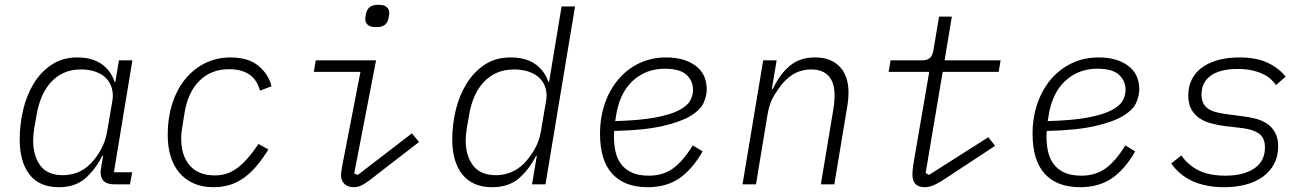

<svg xmlns="http://www.w3.org/2000/svg" viewBox="-20 -767 5440 799"><path d="M225 12Q144 12 103 -40.5Q62 -93 62 -187Q62 -248 76 -308.5Q90 -369 119.5 -418Q149 -467 194.5 -497.5Q240 -528 302 -528Q363 -528 402 -501Q441 -474 457 -426H460L475 -516H531L454 -50H530L521 0H456Q421 0 408 -18Q395 -36 400 -64L409 -119H406Q376 -60 334 -24Q292 12 225 12ZM241 -38Q273 -38 303 -49.5Q333 -61 359 -88Q382 -112 400.5 -145.5Q419 -179 426 -221L448 -350Q452 -376 445.5 -399.5Q439 -423 422.5 -440.5Q406 -458 379 -468Q352 -478 316 -478Q277 -478 246 -464Q215 -450 192.5 -425.5Q170 -401 155 -367Q140 -333 133 -293L122 -230Q120 -216 119 -204.5Q118 -193 118 -182Q118 -119 147.5 -78.5Q177 -38 241 -38Z M868 12Q821 12 785.5 -4Q750 -20 726 -48.5Q702 -77 690 -116.5Q678 -156 678 -204Q678 -279 698 -339Q718 -399 753.5 -441Q789 -483 836.5 -505.5Q884 -528 939 -528Q1013 -528 1055 -493.5Q1097 -459 1110 -408L1062 -390Q1048 -438 1015.5 -458.5Q983 -479 933 -479Q859 -479 810.5 -431.5Q762 -384 748 -297L739 -241Q736 -224 735 -213.5Q734 -203 734 -191Q734 -119 770 -78Q806 -37 874 -37Q897 -37 918.5 -43Q940 -49 962 -64Q984 -79 1007 -104.5Q1030 -130 1056 -168L1097 -145Q1074 -108 1050 -79Q1026 -50 998.5 -29.5Q971 -9 939 1.5Q907 12 868 12Z M1546 -654Q1520 -654 1510 -664Q1500 -674 1500 -686Q1500 -691 1501 -697.5Q1502 -704 1503 -709Q1506 -726 1517.5 -736.5Q1529 -747 1554 -747Q1580 -747 1590 -737Q1600 -727 1600 -715Q1600 -710 1599 -703.5Q1598 -697 1597 -692Q1594 -675 1582.5 -664.5Q1571 -654 1546 -654ZM1453 12Q1427 12 1413 -2Q1399 -16 1399 -38Q1399 -45 1400.5 -53.5Q1402 -62 1404 -76L1480 -468H1286L1294 -516H1545L1454 -45L1469 -39L1694 -212L1724 -176L1576 -62Q1550 -42 1532.5 -28Q1515 -14 1501 -5Q1487 4 1476 8Q1465 12 1453 12Z M2214 -119H2211Q2181 -60 2138.5 -24Q2096 12 2028 12Q1947 12 1904.5 -40.5Q1862 -93 1862 -187Q1862 -248 1876.5 -308.5Q1891 -369 1921 -418Q1951 -467 1996.5 -497.5Q2042 -528 2105 -528Q2167 -528 2206.5 -501Q2246 -474 2262 -426H2265L2317 -740H2373L2250 0H2194ZM2044 -38Q2076 -38 2106 -50Q2136 -62 2162 -88Q2185 -112 2204.5 -145.5Q2224 -179 2231 -221L2253 -350Q2257 -376 2250.5 -399.5Q2244 -423 2227 -440.5Q2210 -458 2182.5 -468Q2155 -478 2119 -478Q2080 -478 2048.5 -464.5Q2017 -451 1993.5 -426Q1970 -401 1955 -367Q1940 -333 1933 -293L1922 -230Q1920 -216 1919 -204.5Q1918 -193 1918 -182Q1918 -119 1948.5 -78.5Q1979 -38 2044 -38Z M2675 12Q2579 12 2528 -43.5Q2477 -99 2477 -210Q2477 -278 2497 -336Q2517 -394 2553.5 -437Q2590 -480 2640.5 -504Q2691 -528 2752 -528Q2828 -528 2874.5 -493.5Q2921 -459 2921 -395Q2921 -369 2908.5 -340Q2896 -311 2856 -286Q2816 -261 2739.5 -243Q2663 -225 2536 -222Q2535 -214 2535 -207Q2535 -200 2535 -198Q2535 -165 2541.5 -136Q2548 -107 2564.5 -84.5Q2581 -62 2609 -49Q2637 -36 2680 -36Q2740 -36 2782 -67Q2824 -98 2863 -162L2904 -137Q2861 -62 2807 -25Q2753 12 2675 12ZM2746 -481Q2667 -481 2612 -429.5Q2557 -378 2543 -281L2540 -263Q2644 -266 2707.5 -278Q2771 -290 2806 -308.5Q2841 -327 2852.5 -349Q2864 -371 2864 -393Q2864 -430 2837 -455.5Q2810 -481 2746 -481Z M3070 0 3156 -516H3212L3192 -397H3196Q3225 -458 3266.5 -493Q3308 -528 3372 -528Q3438 -528 3474.5 -489.5Q3511 -451 3511 -382Q3511 -368 3509.5 -351.5Q3508 -335 3505 -319L3452 0H3396L3448 -313Q3451 -330 3452 -345Q3453 -360 3453 -371Q3453 -423 3428.5 -450.5Q3404 -478 3355 -478Q3286 -478 3236 -419Q3221 -401 3202 -370.5Q3183 -340 3175 -296L3126 0Z M3829 12Q3777 12 3777 -40Q3777 -54 3780 -78L3847 -468H3678L3686 -516H3817Q3838 -516 3849 -525Q3860 -534 3864 -556L3888 -698H3941L3911 -516H4144L4136 -468H3903L3832 -47L3846 -39L4093 -196L4121 -160L3952 -49Q3904 -16 3877.5 -2Q3851 12 3829 12Z M4475 12Q4379 12 4328 -43.5Q4277 -99 4277 -210Q4277 -278 4297 -336Q4317 -394 4353.5 -437Q4390 -480 4440.5 -504Q4491 -528 4552 -528Q4628 -528 4674.5 -493.5Q4721 -459 4721 -395Q4721 -369 4708.5 -340Q4696 -311 4656 -286Q4616 -261 4539.5 -243Q4463 -225 4336 -222Q4335 -214 4335 -207Q4335 -200 4335 -198Q4335 -165 4341.5 -136Q4348 -107 4364.5 -84.5Q4381 -62 4409 -49Q4437 -36 4480 -36Q4540 -36 4582 -67Q4624 -98 4663 -162L4704 -137Q4661 -62 4607 -25Q4553 12 4475 12ZM4546 -481Q4467 -481 4412 -429.5Q4357 -378 4343 -281L4340 -263Q4444 -266 4507.5 -278Q4571 -290 4606 -308.5Q4641 -327 4652.5 -349Q4664 -371 4664 -393Q4664 -430 4637 -455.5Q4610 -481 4546 -481Z M5075 12Q4923 12 4854 -87L4896 -120Q4927 -77 4971 -56.5Q5015 -36 5079 -36Q5155 -36 5199.5 -66Q5244 -96 5244 -153Q5244 -195 5218 -212Q5192 -229 5149 -234L5073 -243Q5044 -247 5017 -254.5Q4990 -262 4969.5 -276.5Q4949 -291 4937 -313.5Q4925 -336 4925 -370Q4925 -410 4941.5 -440Q4958 -470 4987 -489.5Q5016 -509 5054 -518.5Q5092 -528 5136 -528Q5209 -528 5256 -505.5Q5303 -483 5330 -448L5290 -413Q5282 -425 5269 -437Q5256 -449 5236.5 -458.5Q5217 -468 5191 -474Q5165 -480 5130 -480Q5058 -480 5019 -452.5Q4980 -425 4980 -374Q4980 -353 4987 -338.5Q4994 -324 5007 -315Q5020 -306 5038 -301Q5056 -296 5077 -293L5152 -283Q5179 -280 5205.5 -273Q5232 -266 5252.5 -252.5Q5273 -239 5286 -216Q5299 -193 5299 -158Q5299 -117 5282.5 -85.5Q5266 -54 5236 -32Q5206 -10 5165 1Q5124 12 5075 12Z"/></svg>

Font: IBM Plex Mono Light
Style: Italic
Weight: 300
Italic angle: -9°
Monospace: yes
Designer: Mike Abbink, Paul van der Laan, Pieter van Rosmalen
Foundry: Bold Monday
Version: Version 2.3